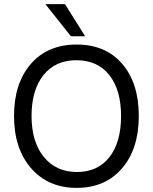

<svg xmlns="http://www.w3.org/2000/svg" viewBox="-20 -903 740 931"><path d="M393 -727H324L200 -883H295ZM350.5 -611Q248 -611 190.5 -538.5Q133 -466 133 -340.5Q133 -215 192.5 -142Q252 -69 353 -69Q454 -69 510.5 -141Q567 -213 567 -340Q567 -467 510 -539Q453 -611 350.5 -611ZM351.5 -687Q492 -687 572.5 -593.5Q653 -500 653 -340.5Q653 -181 571.5 -86.5Q490 8 352 8Q214 8 131 -87Q48 -182 48 -340.5Q48 -499 129.5 -593Q211 -687 351.5 -687Z"/></svg>

Font: Hind Madurai
Style: Regular
Weight: 400
Designer: Jyotish Sonowal
Foundry: Indian Type Foundry
Version: Version 0.702;PS 1.0;hotconv 1.0.81;makeotf.lib2.5.63406